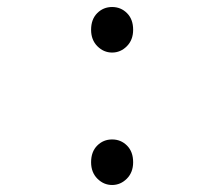

<svg xmlns="http://www.w3.org/2000/svg" viewBox="-20 -516 640 548"><path d="M240 -431Q240 -461 257.5 -478.5Q275 -496 300 -496Q325 -496 342.5 -478.5Q360 -461 360 -431Q360 -402 342 -384Q324 -366 300 -366Q276 -366 258 -384Q240 -402 240 -431ZM240 -53Q240 -83 257.5 -100.5Q275 -118 300 -118Q325 -118 342.5 -100.5Q360 -83 360 -53Q360 -24 342 -6Q324 12 300 12Q276 12 258 -6Q240 -24 240 -53Z"/></svg>

Font: TypoPRO Source Code Pro
Style: Regular
Weight: 300
Monospace: yes
Designer: Paul D. Hunt, Teo Tuominen
Foundry: Adobe Systems Incorporated
Version: Version 2.010;PS 1.0;hotconv 1.0.84;makeotf.lib2.5.63406